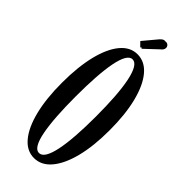

<svg xmlns="http://www.w3.org/2000/svg" viewBox="-276 -893 945 945"><g transform="rotate(45 196.0 -421.0)"><path d="M196.5 11Q146 11 109 -33.5Q72 -78 52 -158.5Q32 -239 32 -349Q32 -459.5 52 -540.8Q72 -622 109 -666.5Q146 -711 196.5 -711Q247.5 -711 285 -666.5Q322.5 -622 343 -540.8Q363.5 -459.5 363.5 -349Q363.5 -239 343 -158.5Q322.5 -78 285 -33.5Q247.5 11 196.5 11ZM196.5 -24Q215 -24 228.5 -46.5Q242 -69 250.8 -111.8Q259.5 -154.5 263.8 -214.5Q268 -274.5 268 -349Q268 -424 263.8 -484.2Q259.5 -544.5 250.8 -587.2Q242 -630 228.5 -653Q215 -676 196.5 -676Q178.5 -676 165.2 -653Q152 -630 143.8 -587.2Q135.5 -544.5 131.5 -484.2Q127.5 -424 127.5 -349Q127.5 -274.5 131.5 -214.5Q135.5 -154.5 143.8 -111.8Q152 -69 165.2 -46.5Q178.5 -24 196.5 -24ZM181.5 -744 159.5 -766.5 218 -836.5Q225 -844.5 231 -848.8Q237 -853 243 -853Q252 -853 258 -847Q264 -841 264 -832Q264 -818.5 249 -807.5ZM191 -744 169.5 -766.5 227 -836.5Q234 -845 240.2 -849Q246.5 -853 252.5 -853Q261.5 -853 267.5 -846.8Q273.5 -840.5 273.5 -832Q273.5 -818.5 258.5 -807.5Z"/></g></svg>

Font: Imbue Thin 10pt Medium
Style: Regular
Weight: 500
Version: Version 1.102